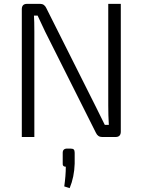

<svg xmlns="http://www.w3.org/2000/svg" viewBox="-20 -710 739 995"><path d="M606 -690V-28Q606 0 579 0H509Q487 0 477 -22L214 -546Q177 -623 175 -629H156Q158 -602 158 -546V0H93V-662Q93 -690 120 -690H188Q210 -690 220 -668L477 -156Q508 -94 523 -63H544Q541 -112 541 -162V-690ZM328 60H345Q358 60 362.5 65Q367 70 367 82V138Q365 207 341 265L313 256Q321 200 321 154Q303 154 305 135V82Q305 60 328 60Z"/></svg>

Font: Exo 2.0 Light
Style: Regular
Weight: 300
Designer: Natanael Gama
Version: Version 1.001;PS 001.001;hotconv 1.0.70;makeotf.lib2.5.58329